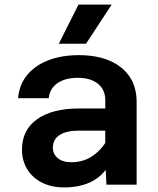

<svg xmlns="http://www.w3.org/2000/svg" viewBox="-20 -807 690 839"><path d="M445 0 440 -108V-369Q440 -415 408 -441Q376 -467 320 -467Q265 -467 231 -443.5Q197 -420 193 -378H59Q64 -437 98.5 -479Q133 -521 191 -543.5Q249 -566 325 -566Q402 -566 458.5 -542Q515 -518 546 -472.5Q577 -427 577 -361V0ZM260 12Q205 12 163.5 -9Q122 -30 99 -67.5Q76 -105 76 -153Q76 -239 142 -286Q208 -333 326 -333H455V-236H322Q270 -236 240.5 -217Q211 -198 211 -161Q211 -134 232.5 -116Q254 -98 292 -98Q343 -98 383 -124.5Q423 -151 449 -197L464 -102Q438 -45 386 -16.5Q334 12 260 12ZM237 -616 323 -787H468L356 -616Z"/></svg>

Font: Azeret Mono SemiBold
Style: Regular
Weight: 600
Designer: Martin Vácha
Foundry: Displaay
Version: Version 1.002